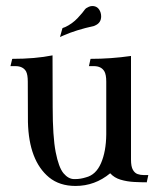

<svg xmlns="http://www.w3.org/2000/svg" viewBox="-20 -611 541 644"><path d="M233.4 12.7Q179.7 12.7 144.5 -16.1Q76.7 -72.3 73.7 -202.1Q73.2 -207 73.2 -337.4Q73.2 -360.4 67.4 -371.6Q57.1 -389.2 31.7 -389.2H15.1L21 -413.6Q98.1 -413.6 156.2 -425.3L156.7 -252Q156.7 -152.8 166.7 -101.1Q176.8 -49.3 193.1 -29.8Q209.5 -10.3 229 -10.3H231.9Q250 -10.3 268.1 -16.1Q301.8 -24.4 318.8 -63.7Q335.9 -103 336.4 -160.6V-337.4Q336.4 -360.4 330.1 -371.6Q319.8 -389.2 294.9 -389.2H278.3L283.7 -413.6Q352.1 -413.6 419.4 -423.3V-75.7Q419.4 -52.2 425.8 -41.3Q432.1 -30.3 441.7 -27.1Q451.2 -23.9 460.9 -23.9H477.5L472.2 0.5Q453.1 0.5 429.4 -0.7Q405.8 -2 384.5 -8.3Q363.3 -14.6 349.6 -29.8Q298.3 12.7 233.4 12.7ZM181.2 -486.8 189.5 -516.6Q195.3 -519 195.8 -519.3Q196.3 -519.5 197.3 -519.5Q222.7 -531.2 241 -551Q259.3 -570.8 264.2 -578.6Q265.1 -579.1 265.1 -579.6Q268.1 -584 278.3 -588.4Q284.2 -590.8 289.6 -590.8Q310.1 -590.8 317.4 -568.8Q319.3 -562.5 319.3 -556.2Q319.3 -534.7 299.8 -525.9L295.4 -523.9Q235.4 -510.7 193.4 -492.2Z"/></svg>

Font: Quaaykop
Style: Regular
Weight: 400
Designer: Tup Wanders
Foundry: Free font, DO NOT SELL
Version: Version 1.00;July 31, 2023;FontCreator 11.5.0.2430 64-bit